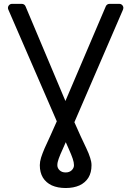

<svg xmlns="http://www.w3.org/2000/svg" viewBox="-20 -747 671 980"><path d="M244.3 199.2Q214.5 185 198.9 159.4Q183.2 133.2 183.2 96.2Q183.2 78.5 189.6 57.5Q196.4 36.2 207.7 9.9L236.5 -52.9Q257.1 -98 269.9 -127.8L22.4 -698.2Q20.6 -702.8 20.6 -706.3Q20.6 -714.8 26.6 -721.1Q32.7 -727.3 41.5 -727.3H91.3Q97.7 -727.3 102.8 -723.9Q108 -720.5 110.4 -714.5L313.9 -231.5L519.9 -714.5Q522.4 -720.5 527.5 -723.9Q532.7 -727.3 539.1 -727.3H588.8Q597.7 -727.3 603.7 -721.1Q609.7 -714.8 609.7 -706.3Q609.7 -702.8 608 -698.2L359.7 -123.2Q382.1 -72.4 391.3 -52.6L421.2 11Q433.9 37.6 440.3 58.6Q447.1 78.8 447.1 96.2Q447.1 133.9 431.5 159.4Q415.5 185.4 386 199.2Q355.8 212.7 315.3 212.7Q274.5 212.7 244.3 199.2ZM284.4 122.2Q295.8 133.2 315.3 133.2Q334.2 133.2 346.2 121.8Q357.6 110.4 357.6 96.2Q357.6 82 351.2 63.2Q344.5 43.3 332 15.6Q331.7 14.6 323.2 -4.3L315.7 -21.3L300.1 14.2Q287.3 41.5 279.8 62.5Q272.7 81.3 272.7 96.2Q272.7 111.2 284.4 122.2Z"/></svg>

Font: DeltaSans
Style: Regular
Weight: 400
Designer: Rasmus Andersson
Foundry: rsms
Version: Version 3.012